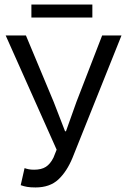

<svg xmlns="http://www.w3.org/2000/svg" viewBox="-20 -812 554 844"><path d="M136 12Q114 12 99.5 9.5Q85 7 71 2L88 -73Q96 -70 106 -68Q116 -66 130 -66Q162 -66 181.5 -78.5Q201 -91 215 -119L229 -154L5 -656H94L216 -364L266 -235H270L316 -364L429 -656H514L299 -119Q274 -58 236.5 -23Q199 12 136 12ZM118 -735V-792H386V-735Z"/></svg>

Font: CV Source Sans
Style: Regular
Weight: 400
Designer: Paul D. Hunt
Foundry: Adobe Systems Incorporated
Version: Version 3.001